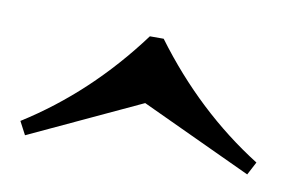

<svg xmlns="http://www.w3.org/2000/svg" viewBox="-35 -937 416 274"><g transform="rotate(10 172.5 -800.0)"><path d="M335 -715 174 -790 13 -715 3 -734Q95 -792 164 -885H184Q253 -792 345 -734Z"/></g></svg>

Font: Almendra SC
Style: Regular
Weight: 400
Designer: Ana Sanfelippo
Foundry: Ana Sanfelippo
Version: Version 1.002